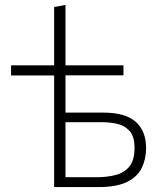

<svg xmlns="http://www.w3.org/2000/svg" viewBox="-20 -760 654 780"><path d="M200 0V-453.5H25V-494.5H200V-731.5L246 -740V-494.5H481.5V-454H246V-302.5H400.5Q489.5 -302.5 531.5 -265Q573.5 -227.5 573.5 -158.5Q573.5 -114.5 556.2 -78.5Q539 -42.5 496.8 -21.2Q454.5 0 379 0ZM246 -40H371.5Q415 -40 450.2 -49.2Q485.5 -58.5 506 -84Q526.5 -109.5 526.5 -159Q526.5 -206.5 505.8 -228.8Q485 -251 454.8 -257.2Q424.5 -263.5 396.5 -263.5H246Z"/></svg>

Font: Heraclito ExtraLight
Style: Regular
Weight: 200
Designer: Kostas Bartsokas (font) & Cristiano Sobral (main changes)
Foundry: Kostas Bartsokas (font) & Cristiano Sobral (main changes)
Version: Version 1.00;July 8, 2020;FontCreator 13.0.0.2655 64-bit